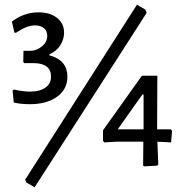

<svg xmlns="http://www.w3.org/2000/svg" viewBox="-20 -698 779 809"><path d="M126 91 598 -644 592 -658 557 -678 86 59 91 71ZM220.5 -290.5C249.5 -311.5 264 -339.3 264 -374C264 -421.3 238.7 -451.7 188 -465V-469C208.7 -478.3 224.2 -491.3 234.5 -508C244.8 -524.7 250 -542 250 -560C250 -586 240.2 -606.8 220.5 -622.5C200.8 -638.2 174.7 -646 142 -646C101.3 -646 64 -633 30 -607L41 -560H48C78 -580.7 104.3 -591 127 -591C143 -591 155.7 -587.2 165 -579.5C174.3 -571.8 179 -561 179 -547C179 -529.7 171.5 -514.8 156.5 -502.5C141.5 -490.2 125.7 -484 109 -484H79L78 -437L82 -432H125C171.7 -430.7 195 -411.7 195 -375C195 -355.7 187.2 -340.3 171.5 -329C155.8 -317.7 134.3 -312 107 -312C85.7 -312 63 -315 39 -321L33 -316L38 -266C57.3 -261.3 80 -259 106 -259C153.3 -259 191.5 -269.5 220.5 -290.5ZM643 -101 701 -98 705 -147 700 -153H642L643 -379H578L414 -149V-105L419 -98L470 -101H584L583 -1L587 3L643 0L647 -6ZM585 -153H476L580 -300H585Z"/></svg>

Font: Alegreya Sans SC
Style: Regular
Weight: 400
Designer: Juan Pablo del Peral
Foundry: Huerta Tipografica
Version: Version 1.000;PS 001.000;hotconv 1.0.70;makeotf.lib2.5.58329